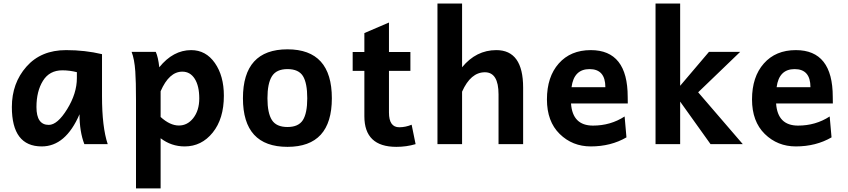

<svg xmlns="http://www.w3.org/2000/svg" viewBox="-20 -801 4714 1067"><path d="M251 -106.9Q299.3 -106.9 353.3 -194.6Q407.2 -282.2 407.2 -366.7V-399.9Q366.2 -410.2 326.7 -410.2Q254.9 -410.2 218.8 -352.1Q182.6 -293.9 182.6 -206.1Q182.6 -106.9 251 -106.9ZM211.9 12.7Q45.9 12.7 45.9 -206.1Q45.9 -338.9 127 -430.7Q208 -522.5 347.2 -522.5Q452.6 -522.5 546.9 -500V-266.1Q546.9 -94.7 578.6 0H448.7Q421.9 -69.8 421.9 -166Q344.7 12.7 211.9 12.7Z M974.1 -103.5Q1021 -103.5 1053.2 -143.6Q1087.4 -186.5 1087.4 -253.9Q1087.4 -323.2 1062.3 -363Q1037.1 -402.8 993.2 -402.8Q919.9 -402.8 872.6 -293.9V-150.9Q924.8 -103.5 974.1 -103.5ZM872.6 246.1H735.8V-243.7Q735.8 -350.1 731.9 -403.8Q727.1 -473.1 711.4 -512.7H845.7Q858.9 -483.9 865.2 -427.2Q942.4 -522.5 1042.5 -522.5Q1124 -522.5 1174.1 -450.9Q1224.1 -379.4 1224.1 -269Q1224.1 -141.1 1162.1 -64.2Q1100.1 12.7 1006.3 12.7Q932.1 12.7 872.6 -32.7Z M1577.6 15.1Q1330.1 15.1 1330.1 -254.9Q1330.1 -526.9 1577.6 -526.9Q1824.2 -526.9 1824.2 -254.9Q1824.2 15.1 1577.6 15.1ZM1577.6 -95.2Q1638.7 -95.2 1663.1 -133.5Q1687.5 -171.9 1687.5 -254.9Q1687.5 -339.4 1663.6 -378.2Q1639.6 -417 1577.6 -417Q1516.1 -417 1491.2 -377.2Q1466.3 -337.4 1466.3 -254.9Q1466.3 -172.9 1491 -134Q1515.6 -95.2 1577.6 -95.2Z M2182.6 15.1Q2004.9 15.1 2004.9 -154.8V-407.2H1939.9V-512.2H2004.9V-617.2L2141.6 -675.8V-512.2H2260.7V-407.2H2141.6V-175.8Q2141.6 -93.8 2198.7 -93.8Q2233.4 -93.8 2267.6 -107.9L2289.6 0Q2238.8 15.1 2182.6 15.1Z M2887.2 0H2750.5V-276.4Q2750.5 -399.4 2674.8 -399.4Q2595.7 -399.4 2547.9 -291.5V0H2411.1V-781.2H2547.9V-427.2Q2626 -522.5 2738.3 -522.5Q2887.2 -522.5 2887.2 -314Z M3263.2 12.7Q3161.1 12.7 3090.3 -56.6Q3019.5 -126 3019.5 -248.5Q3019.5 -374 3085.2 -448.2Q3150.9 -522.5 3263.2 -522.5Q3468.3 -522.5 3468.3 -262.7L3468.8 -226.1H3153.3Q3161.6 -103 3275.4 -103Q3373 -103 3451.2 -153.8L3461.4 -37.6Q3375 12.7 3263.2 12.7ZM3344.2 -316.4Q3344.2 -417 3256.3 -417Q3169.4 -417 3156.2 -316.4Z M4107.9 0H3928.7L3759.8 -236.3V0H3623V-781.2H3759.8V-324.2L3919.9 -512.7H4093.3L3859.9 -288.1Z M4402.8 12.7Q4300.8 12.7 4230 -56.6Q4159.2 -126 4159.2 -248.5Q4159.2 -374 4224.9 -448.2Q4290.5 -522.5 4402.8 -522.5Q4607.9 -522.5 4607.9 -262.7L4608.4 -226.1H4293Q4301.3 -103 4415 -103Q4512.7 -103 4590.8 -153.8L4601.1 -37.6Q4514.6 12.7 4402.8 12.7ZM4483.9 -316.4Q4483.9 -417 4396 -417Q4309.1 -417 4295.9 -316.4Z"/></svg>

Font: Cadman
Style: Bold
Weight: 700
Designer: Paul James MIller
Foundry: High-Logic / Made with FontCreator
Version: Version 2.114;March 28, 2021;FontCreator 13.0.0.2683 64-bit